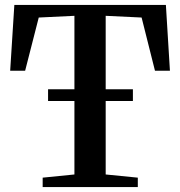

<svg xmlns="http://www.w3.org/2000/svg" viewBox="-20 -763 734 783"><path d="M283.5 -51.5V-698.5L138 -691.5L82.5 -474.5H21.5L38.5 -743H656.5L673 -474.5H612L557.5 -691.5L411 -698.5V-51.5L542 -38.5V0H154V-38.5ZM522 -399V-351H176V-399Z"/></svg>

Font: Merriweather 72pt SemiBold
Style: Regular
Weight: 600
Version: Version 2.100